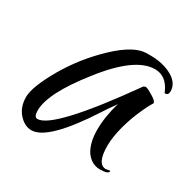

<svg xmlns="http://www.w3.org/2000/svg" viewBox="-84 -387 480 480"><g transform="rotate(30 156.0 -147.5)"><path d="M59 8Q39 8 22.5 -10.5Q6 -29 6 -58Q6 -87 41 -148Q76 -208 127 -256Q177 -303 213 -303H223Q260 -303 286 -288.5Q312 -274 312 -250Q312 -239 303 -239Q300 -239 300 -242Q284 -279 251 -279Q194 -279 121 -185Q48 -93 48 -43Q48 -24 58 -24Q103 -24 247 -227Q247 -227 247 -227Q246 -226 248.5 -227.5Q251 -229 253 -229Q258 -229 274 -219Q290 -210 290 -203Q290 -203 286 -196.5Q282 -190 276 -177Q260 -143 251.5 -110.5Q243 -78 243 -54Q243 -1 269 -1L279 -3L281 -2Q281 7 256 7Q232 7 216 -15Q201 -38 201 -76Q201 -113 214 -158Q213 -155 207 -147Q201 -139 188 -119Q106 8 59 8Z"/></g></svg>

Font: Qwigley
Style: Regular
Weight: 400
Designer: Robert E. Leuschke
Foundry: Robert E. Leuschke
Version: Version 1.010; ttfautohint (v1.8.3)